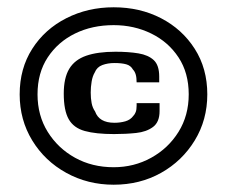

<svg xmlns="http://www.w3.org/2000/svg" viewBox="-20 -504 623 527"><path d="M34 -245Q34 -316 68.5 -370Q103 -424 162 -454Q221 -484 292 -484Q364 -484 422 -454Q480 -424 514.5 -370Q549 -316 549 -245Q549 -175 514.5 -118.5Q480 -62 422 -29.5Q364 3 292 3Q221 3 162 -29.5Q103 -62 68.5 -118.5Q34 -175 34 -245ZM83 -245Q83 -187 111 -142Q139 -97 186 -71Q233 -45 292 -45Q348 -45 395 -71Q442 -97 470 -142Q498 -187 498 -245Q498 -304 470 -346.5Q442 -389 395 -412Q348 -435 292 -435Q233 -435 186 -412Q139 -389 111 -346.5Q83 -304 83 -245ZM297 -362Q333 -362 360 -357.5Q387 -353 402 -339Q417 -325 417 -294Q417 -291 417 -286.5Q417 -282 417 -278H355Q355 -291 352.5 -299.5Q350 -308 345 -313Q339 -324 326.5 -327.5Q314 -331 294 -331Q276 -331 261 -325.5Q246 -320 240 -305Q234 -295 231.5 -280Q229 -265 229 -250Q229 -234 231.5 -221Q234 -208 241 -198Q252 -167 294 -167Q310 -167 324 -171Q338 -175 346 -186Q350 -190 352.5 -196.5Q355 -203 355 -214Q355 -216 355 -217.5Q355 -219 355 -221H418Q418 -216 418 -210.5Q418 -205 418 -199Q418 -169 400 -155.5Q382 -142 353.5 -139Q325 -136 293 -136Q243 -136 212.5 -144.5Q182 -153 168.5 -177Q155 -201 155 -247Q155 -290 170 -315Q185 -340 216.5 -351Q248 -362 297 -362Z"/></svg>

Font: Genos
Style: Bold
Weight: 700
Designer: Robert E. Leuschke
Foundry: Robert E. Leuschke
Version: Version 1.010